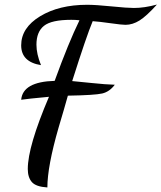

<svg xmlns="http://www.w3.org/2000/svg" viewBox="-20 -736 709 843"><path d="M73 -298Q80 -377 220 -381Q281 -549 329 -647Q313 -649 293 -649Q206 -649 173 -622.5Q140 -596 140 -540Q140 -499 160 -450Q73 -464 73 -537Q73 -614 156 -664.5Q239 -715 363 -715Q400 -715 469.5 -708Q539 -701 568 -701Q614 -701 669 -716Q623 -665 592.5 -646Q562 -627 531 -627Q515 -627 465.5 -634Q416 -641 387 -643Q360 -579 297 -380Q321 -378 383 -371.5Q445 -365 484 -364Q461 -333 428.5 -325.5Q396 -318 278 -316Q261 -255 237 -175Q188 -5 188 87Q138 84 120 63.5Q102 43 102 6Q102 -93 195 -311Q98 -302 73 -298Z"/></svg>

Font: Dancing Script
Style: Bold
Weight: 700
Designer: Pablo Impallari
Foundry: Pablo Impallari. www.impallari.com Igino Marini. www.ikern.com
Version: Version 1.002